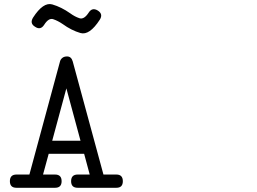

<svg xmlns="http://www.w3.org/2000/svg" viewBox="-20 -891 1244 928"><path d="M413.6 -47.4 386.7 -147.5H215.3L188 -47.4H246.1Q277.8 -47.4 277.8 -15.1Q277.8 16.6 246.1 16.6H59.6Q27.8 16.6 27.8 -15.1Q27.8 -47.4 59.6 -47.4H122.1L270 -593.8Q272.5 -604 281.2 -611.1Q290 -618.2 304.2 -618.2Q324.7 -618.2 331.5 -594.2L480 -47.4H542.5Q573.7 -47.4 573.7 -15.1Q573.7 16.6 542.5 16.6H355.5Q323.7 16.6 323.7 -15.1Q323.7 -47.4 355.5 -47.4ZM369.1 -210.9 300.8 -463.9 232.4 -210.9ZM408.7 -830.1Q425.8 -856.9 453.1 -839.8Q479.5 -822.8 462.4 -795.9Q412.6 -718.8 368.9 -731.4Q325.2 -744.1 282.7 -774.9Q259.8 -790.5 237.5 -798.1Q215.3 -805.7 193.4 -771Q175.8 -743.7 149.4 -761.7Q122.6 -777.8 139.6 -805.7Q189 -882.3 232.7 -869.6Q276.4 -856.9 319.3 -826.7Q341.3 -810.5 363.8 -803Q386.2 -795.4 408.7 -830.1Z"/></svg>

Font: Erica Type
Style: Italic
Weight: 400
Monospace: yes
Designer: Peter Wiegel
Foundry: Peter Wiegel
Version: Version 1.000 2010 initial release